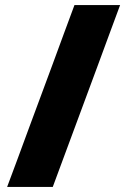

<svg xmlns="http://www.w3.org/2000/svg" viewBox="-20 -733 499 753"><path d="M8 0Q29 -55.5 48.2 -107.8Q67.5 -160 92.5 -228L184.5 -476Q210.5 -546.5 230.5 -601Q250.5 -655.5 272 -713H451Q429.5 -655.5 409.5 -601Q389.5 -546.5 362.5 -473.5L271.5 -228Q246.5 -160 227 -108Q207.5 -55.5 187 0Z"/></svg>

Font: Heraclito ExtraBold
Style: Regular
Weight: 800
Designer: Kostas Bartsokas (font) & Cristiano Sobral (main changes)
Foundry: Kostas Bartsokas (font) & Cristiano Sobral (main changes)
Version: Version 1.00;July 8, 2020;FontCreator 13.0.0.2655 64-bit